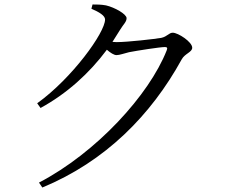

<svg xmlns="http://www.w3.org/2000/svg" viewBox="-20 -791 1040 857"><path d="M154 24 169 46C451 -71 654 -277 791 -526C805 -552 838 -558 838 -578C838 -604 775 -645 751 -645C734 -645 727 -628 700 -622C672 -617 549 -603 501 -603L482 -604L516 -658C531 -683 545 -693 545 -710C545 -728 492 -758 453 -767C431 -771 411 -771 393 -771L388 -752C423 -737 449 -721 449 -704C449 -646 302 -442 146 -330L161 -309C278 -373 378 -463 457 -569C473 -555 489 -545 500 -545C514 -545 535 -553 556 -558C592 -565 694 -581 716 -581C725 -581 729 -578 724 -566C646 -368 411 -110 154 24Z"/></svg>

Font: Harano Aji Mincho
Style: Regular
Weight: 400
Foundry: Masamichi Hosoda
Version: HaranoAjiMincho-Regular version 20230610;ttx 4.39.4